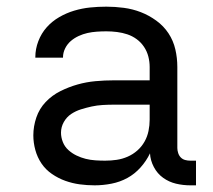

<svg xmlns="http://www.w3.org/2000/svg" viewBox="-20 -548 640 576"><path d="M264 8Q241 8 219 5Q197 2 176 -5.5Q155 -13 136 -26Q117 -39 104.5 -57.5Q92 -76 86 -98Q80 -120 80 -142Q80 -169 89 -195.5Q98 -222 117 -242Q136 -262 161 -274.5Q186 -287 212.5 -294.5Q239 -302 266.5 -304.5Q294 -307 321 -307H429V-347Q429 -363 425 -378.5Q421 -394 412 -407.5Q403 -421 390 -430.5Q377 -440 362 -445Q347 -450 331 -452Q315 -454 299 -454Q285 -454 270.5 -453Q256 -452 242.5 -449Q229 -446 216 -440Q203 -434 192.5 -425Q182 -416 175.5 -403Q169 -390 169 -376V-375H86V-377Q86 -401 95 -424.5Q104 -448 120 -466Q136 -484 157.5 -496.5Q179 -509 202.5 -516Q226 -523 250 -525.5Q274 -528 299 -528Q325 -528 351.5 -524.5Q378 -521 402.5 -511.5Q427 -502 449 -486Q471 -470 485.5 -448Q500 -426 506 -400Q512 -374 512 -347V-104Q512 -97 514.5 -89Q517 -81 522.5 -75.5Q528 -70 535.5 -68Q543 -66 551 -66H568V8H551Q529 8 508 3Q487 -2 469.5 -14.5Q452 -27 441.5 -47Q431 -67 430 -88Q419 -65 401.5 -45.5Q384 -26 362 -14Q340 -2 314.5 3Q289 8 264 8ZM295 -66Q313 -66 330 -68.5Q347 -71 363 -78Q379 -85 392 -96.5Q405 -108 413.5 -123Q422 -138 425.5 -155Q429 -172 429 -189V-234H321Q305 -234 288 -233Q271 -232 255 -228.5Q239 -225 223 -220Q207 -215 193.5 -206Q180 -197 171.5 -182Q163 -167 163 -150Q163 -136 168.5 -122Q174 -108 185 -98Q196 -88 209.5 -81.5Q223 -75 237 -71.5Q251 -68 266 -67Q281 -66 295 -66Z"/></svg>

Font: R Plex Mono
Style: Regular
Weight: 400
Monospace: yes
Designer: Belleve Invis
Foundry: Belleve Invis
Version: Version 31.8.0